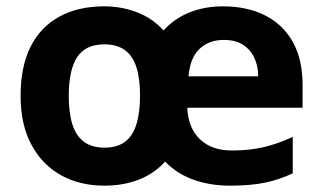

<svg xmlns="http://www.w3.org/2000/svg" viewBox="-20 -576 1018 606"><path d="M683 -556Q761 -556 817.5 -527Q874 -498 904.5 -443Q935 -388 935 -308V-236H571Q574 -172 611 -136.5Q648 -101 712 -101Q767 -101 812 -111.5Q857 -122 904 -144V-29Q862 -9 816.5 0.5Q771 10 706 10Q644 10 591.5 -8.5Q539 -27 501 -66Q467 -28 418 -9Q369 10 310 10Q232 10 172.5 -23Q113 -56 79 -119.5Q45 -183 45 -274Q45 -365 76 -427.5Q107 -490 166.5 -523Q226 -556 309 -556Q364 -556 413 -537Q462 -518 496 -480Q520 -506 548.5 -522.5Q577 -539 611 -547.5Q645 -556 683 -556ZM309 -436Q250 -436 223.5 -395.5Q197 -355 197 -274Q197 -220 208.5 -183.5Q220 -147 245 -128.5Q270 -110 310 -110Q350 -110 374.5 -128.5Q399 -147 410.5 -183.5Q422 -220 422 -274Q422 -328 410.5 -364Q399 -400 374 -418Q349 -436 309 -436ZM686 -450Q640 -450 610 -422Q580 -394 575 -335H795Q795 -368 782.5 -394Q770 -420 746.5 -435Q723 -450 686 -450Z"/></svg>

Font: Noto Sans Armenian
Style: Regular
Weight: 400
Designer: Monotype Design Team
Foundry: Monotype Imaging Inc.
Version: Version 2.007